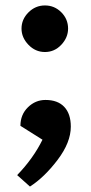

<svg xmlns="http://www.w3.org/2000/svg" viewBox="-20 -508 334 705"><path d="M43 135Q102 74 136 5L55 -46Q55 -87 82.5 -114Q110 -141 147 -141Q192 -141 216 -115.5Q240 -90 240 -43Q240 15 191.5 79Q143 143 90 177ZM59 -403Q59 -437 84.5 -462.5Q110 -488 145 -488Q180 -488 205 -463Q230 -438 230 -403Q230 -370 205 -343.5Q180 -317 145 -317Q110 -317 84.5 -343.5Q59 -370 59 -403Z"/></svg>

Font: Volkhov
Style: Bold
Weight: 700
Designer: Cyreal (www.cyreal.org)
Foundry: Cyreal (www.cyreal.org)
Version: Version 1.010